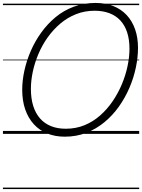

<svg xmlns="http://www.w3.org/2000/svg" viewBox="-20 -910 966 1305"><path d="M420 19Q355 19 301.5 -2.5Q248 -24 210 -65.5Q172 -107 151.5 -166Q131 -225 131 -300Q131 -363 146 -431Q161 -499 189.5 -564.5Q218 -630 260.5 -689Q303 -748 358 -793.5Q413 -839 481.5 -864.5Q550 -890 630 -890Q696 -890 749.5 -869Q803 -848 840.5 -808Q878 -768 898 -711.5Q918 -655 918 -585Q918 -521 903.5 -451.5Q889 -382 860 -314Q831 -246 788.5 -186Q746 -126 690.5 -80Q635 -34 567.5 -7.5Q500 19 420 19ZM427 -35Q496 -35 554.5 -59Q613 -83 661 -125.5Q709 -168 746 -222.5Q783 -277 808.5 -338Q834 -399 847 -461Q860 -523 860 -579Q860 -642 844 -690.5Q828 -739 797.5 -771.5Q767 -804 723 -820.5Q679 -837 623 -837Q556 -837 497.5 -814Q439 -791 390.5 -750Q342 -709 304.5 -656.5Q267 -604 241.5 -544Q216 -484 203 -423Q190 -362 190 -306Q190 -240 206 -189.5Q222 -139 252.5 -104.5Q283 -70 327 -52.5Q371 -35 427 -35ZM0 365H926V375H0ZM0 -20H926V0H0ZM0 -505H926V-500H0ZM0 -885H926V-875H0Z"/></svg>

Font: Playwrite DK Uloopet Guides
Style: Regular
Weight: 400
Designer: Veronika Burian, José Scaglione
Foundry: TypeTogether
Version: Version 1.003